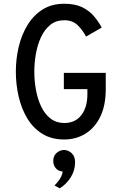

<svg xmlns="http://www.w3.org/2000/svg" viewBox="-20 -732 656 1024"><path d="M322.5 12Q255 12 206 -18.2Q157 -48.5 125.8 -100.2Q94.5 -152 79.5 -216.8Q64.5 -281.5 64.5 -350Q64.5 -418.5 80 -483.2Q95.5 -548 127.5 -599.8Q159.5 -651.5 208 -681.8Q256.5 -712 322.5 -712Q379.5 -712 417.5 -693.8Q455.5 -675.5 480.2 -646.5Q505 -617.5 522.5 -585L439 -537Q420.5 -572 393.8 -598Q367 -624 322.5 -624Q278.5 -624 248 -599.2Q217.5 -574.5 198.8 -534Q180 -493.5 171.5 -445.2Q163 -397 163 -350Q163 -297.5 172.5 -248.5Q182 -199.5 201.2 -160.5Q220.5 -121.5 250.8 -98.8Q281 -76 322.5 -76Q382 -76 414 -118.2Q446 -160.5 446 -228V-256.5H320.5V-343.5H544V-256.5Q544 -169.5 514.8 -109.5Q485.5 -49.5 435.2 -18.8Q385 12 322.5 12ZM298.5 272.5 270.5 257Q279.5 249.5 294.8 229Q310 208.5 314.5 183Q290 180.5 277 164.5Q264 148.5 264 126Q264 99.5 281.8 83.8Q299.5 68 321.5 68Q344.5 68 362.5 85.2Q380.5 102.5 380.5 133.5Q380.5 175.5 358.2 212.2Q336 249 298.5 272.5Z"/></svg>

Font: Overpass Mono Medium
Style: Regular
Weight: 500
Monospace: yes
Designer: Delve Withrington, Dave Bailey
Foundry: Delve Fonts LLC
Version: Version 4.000